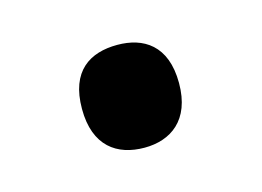

<svg xmlns="http://www.w3.org/2000/svg" viewBox="-38 -483 352 258"><g transform="rotate(-15 137.5 -353.5)"><path d="M138 -282C174 -282 205 -302 205 -354C205 -407 174 -425 138 -425C100 -425 70 -407 70 -354C70 -302 100 -282 138 -282Z"/></g></svg>

Font: Noto Serif Thai Medium
Style: Regular
Weight: 500
Designer: Monotype Design Team
Foundry: Monotype Imaging Inc.
Version: Version 1.901;PS 001.901;hotconv 1.0.88;makeotf.lib2.5.64775